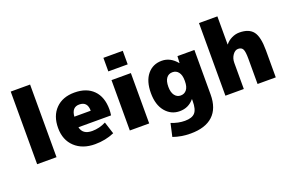

<svg xmlns="http://www.w3.org/2000/svg" viewBox="-115 -1192 2834 1863"><g transform="rotate(-20 1302.5 -260.0)"><path d="M83 0V-750H283V0Z M580 -310H749Q749 -405 664 -405Q587 -405 580 -310ZM582 -200Q599 -120 696 -120Q771 -120 839 -155L879 -30Q787 10 679 10Q550 10 472 -63Q394 -136 394 -260Q394 -385 465.5 -457.5Q537 -530 659 -530Q784 -530 854 -459.5Q924 -389 924 -260Q924 -233 919 -200Z M1040 -610V-750H1240V-610ZM1040 0V-520H1240V0Z M1711 -80H1710Q1652 -10 1561 -10Q1472 -10 1414 -79.5Q1356 -149 1356 -270Q1356 -393 1412 -461.5Q1468 -530 1561 -530Q1650 -530 1715 -450H1717L1721 -520H1896V-60Q1896 83 1817 156.5Q1738 230 1586 230Q1490 230 1406 200L1436 66Q1506 95 1576 95Q1649 95 1680 60.5Q1711 26 1711 -60ZM1536 -270Q1536 -213 1559.5 -181.5Q1583 -150 1621 -150Q1660 -150 1683 -179.5Q1706 -209 1706 -265V-275Q1706 -330 1683 -360Q1660 -390 1621 -390Q1581 -390 1558.5 -359.5Q1536 -329 1536 -270Z M2547 -280V0H2359V-260Q2359 -335 2345.5 -360Q2332 -385 2297 -385Q2266 -385 2241.5 -351Q2217 -317 2217 -270V0H2027V-750H2217V-460H2219Q2244 -492 2283 -511Q2322 -530 2362 -530Q2461 -530 2504 -474.5Q2547 -419 2547 -280Z"/></g></svg>

Font: Mplus 1p Black
Style: Regular
Weight: 900
Version: Version 1.061